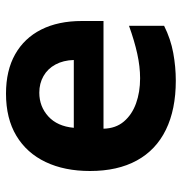

<svg xmlns="http://www.w3.org/2000/svg" viewBox="-3 -593 606 640"><g transform="rotate(90 300.0 -273.0)"><path d="M249 -556Q345 -556 412.5 -523Q480 -490 515 -426Q550 -362 550 -270Q550 -185 520 -122Q490 -59 432.5 -24.5Q375 10 292 10Q215 10 161 -20.5Q107 -51 78.5 -107.5Q50 -164 50 -243V-315H409Q408 -356 385 -383Q362 -410 324.5 -423.5Q287 -437 241 -437Q202 -437 159 -427.5Q116 -418 66 -400V-517Q110 -539 156.5 -547.5Q203 -556 249 -556ZM180 -216Q181 -181 195 -155Q209 -129 233.5 -115Q258 -101 289 -101Q335 -101 368 -131Q401 -161 406 -216Z"/></g></svg>

Font: Noto Sans Mono
Style: Bold
Weight: 700
Designer: Monotype Design Team
Foundry: Monotype Imaging Inc.
Version: Version 2.014